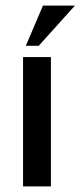

<svg xmlns="http://www.w3.org/2000/svg" viewBox="-20 -663 289 683"><path d="M161.1 0H62V-460H161.1ZM132.8 -643.1H246.6L117.7 -500H71.8Z"/></svg>

Font: Federov2
Style: Regular
Weight: 400
Designer: Olexa M. Volochay | Cyreal.org
Foundry: Olexa M. Volochay | Cyreal.org
Version: Version 1.000